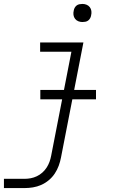

<svg xmlns="http://www.w3.org/2000/svg" viewBox="-20 -746 590 976"><path d="M0 210V163H105Q121 163 136.5 160Q152 157 167 150Q182 143 195 131.5Q208 120 217 106Q226 92 231.5 77Q237 62 240 46L343 -483H184V-530H404L290 55Q286 76 278.5 96.5Q271 117 258.5 136Q246 155 228 170Q210 185 189.5 194Q169 203 147.5 206.5Q126 210 106 210ZM399 -634Q388 -634 378 -638Q368 -642 361.5 -650.5Q355 -659 353.5 -670Q352 -681 355 -693Q356 -700 360 -707Q364 -714 370 -718.5Q376 -723 384 -724.5Q392 -726 399 -726Q410 -726 420 -722Q430 -718 436.5 -709.5Q443 -701 444.5 -690Q446 -679 443 -667Q442 -660 438 -653Q434 -646 428 -641.5Q422 -637 414 -635.5Q406 -634 399 -634ZM468 -241H185V-289H468Z"/></svg>

Font: Lode Dark
Style: Italic
Weight: 400
Italic angle: -11°
Monospace: yes
Designer: Belleve Invis
Foundry: Belleve Invis
Version: Version 29.2.0; ttfautohint (v1.8.3)